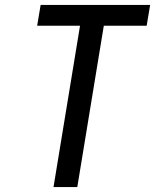

<svg xmlns="http://www.w3.org/2000/svg" viewBox="-20 -755 640 775"><path d="M196 0 303 -651H130L144 -735H586L572 -651H399L292 0Z"/></svg>

Font: Iosevka Md Ex Obl
Style: Regular
Weight: 500
Width: 7
Italic angle: -9°
Monospace: yes
Designer: Belleve Invis
Foundry: Belleve Invis
Version: Version 32.5.0; ttfautohint (v1.8.4)